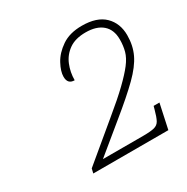

<svg xmlns="http://www.w3.org/2000/svg" viewBox="-111 -921 612 629"><g transform="rotate(-30 195.5 -606.0)"><path d="M68 -387 72 -404 209 -518Q259 -559 289 -588Q319 -617 335.5 -638.5Q352 -660 357.5 -680Q363 -700 363 -724Q363 -761 340.5 -780.5Q318 -800 277 -800Q238 -800 214 -783Q190 -766 179 -739Q168 -712 168 -682Q142 -682 142 -710Q142 -730 156.5 -757Q171 -784 201 -804.5Q231 -825 277 -825Q334 -825 362.5 -797Q391 -769 391 -724Q391 -685 376 -653.5Q361 -622 325 -586.5Q289 -551 225 -499L119 -412H271Q299 -412 313 -415.5Q327 -419 333.5 -431Q340 -443 347 -469L350 -480H372L352 -387Z"/></g></svg>

Font: Noto Serif Thin
Style: Italic
Weight: 100
Italic angle: -12°
Designer: Monotype Design Team
Foundry: Monotype Imaging Inc.
Version: Version 2.014; ttfautohint (v1.8.4.7-5d5b)